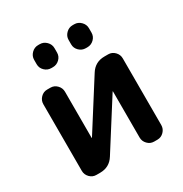

<svg xmlns="http://www.w3.org/2000/svg" viewBox="-172 -880 967 1013"><g transform="rotate(-30 311.0 -373.5)"><path d="M125 0Q102 0 85.5 -17Q69 -34 69 -57V-463Q69 -486 85.5 -503Q102 -520 125 -520H145Q168 -520 184.5 -503Q201 -486 201 -463V-182L202 -181L203 -182L387 -472Q417 -520 474 -520H497Q520 -520 536.5 -503Q553 -486 553 -463V-57Q553 -34 536.5 -17Q520 0 497 0H477Q454 0 437.5 -17Q421 -34 421 -57V-338L420 -339L419 -338L235 -48Q205 0 148 0ZM411 -747H421Q444 -747 461 -730Q478 -713 478 -690V-663Q478 -640 461 -623.5Q444 -607 421 -607H411Q388 -607 371 -623.5Q354 -640 354 -663V-690Q354 -713 371 -730Q388 -747 411 -747ZM201 -747H211Q234 -747 251 -730Q268 -713 268 -690V-663Q268 -640 251 -623.5Q234 -607 211 -607H201Q178 -607 161 -623.5Q144 -640 144 -663V-690Q144 -713 161 -730Q178 -747 201 -747Z"/></g></svg>

Font: Rounded Mplus 1c Bold
Style: Bold
Weight: 700
Version: Version 1.059.20150529